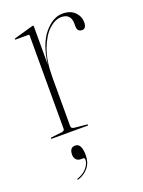

<svg xmlns="http://www.w3.org/2000/svg" viewBox="-122 -494 546 733"><g transform="rotate(-20 151.0 -127.0)"><path d="M107 -426V-271Q117 -352.5 152 -393.8Q187 -435 226 -435Q257.5 -435 275.2 -417.5Q293 -400 293 -375Q293 -350 275 -350Q267.5 -350 261.8 -355Q256 -360 256 -372V-383Q256 -424 217 -424Q191.5 -424 166.2 -400.5Q141 -377 124 -331.2Q107 -285.5 107 -219V-21Q107 -11.5 119 -10L169 -5Q173 -4.5 173 -2Q173 0 170 0H25.5Q22 0 22 -2.5Q22 -5 27.5 -5.5L68 -10Q80 -11.5 80 -20V-399Q80 -403 76 -403H24Q22 -403 22 -405Q22 -406.5 25 -408L99 -429Q102 -430 104 -430Q107 -430 107 -426ZM103 111.5Q90 111.5 83.2 103.8Q76.5 96 76.5 84Q76.5 55 99.5 55Q125 55 125 103.5Q125 133 109 152.8Q93 172.5 68 180.5Q64 182 63.5 180Q62.5 178 65 177Q90 168.5 104 151.8Q118 135 118 119Q118 111.5 112 111.5Z"/></g></svg>

Font: Fraunces 144pt Thin
Style: Regular
Weight: 100
Version: Version 1.000;[f99f86859]